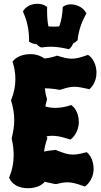

<svg xmlns="http://www.w3.org/2000/svg" viewBox="-20 -987 530 1011"><path d="M395 -345C395 -403 362 -429 360 -430L355 -434L349 -432C320 -423 296 -419 272 -419C254 -419 238 -421 219 -426C221 -438 223 -449 227 -461V-468C221 -486 218 -504 216 -522C241 -522 266 -519 293 -514L300 -515C330 -525 350 -530 372 -530C391 -530 412 -526 443 -519L450 -517L455 -521C456 -522 488 -551 488 -603V-612C484 -670 450 -694 448 -695L443 -698L437 -696C404 -684 381 -678 358 -678C337 -678 315 -683 284 -693L279 -694L275 -692C254 -685 233 -681 214 -679C199 -690 174 -702 139 -702C78 -702 51 -669 50 -667L46 -662L48 -656C57 -627 61 -598 61 -570C61 -535 54 -499 40 -464L38 -460L39 -455C49 -423 55 -389 55 -355C55 -324 50 -293 42 -261V-255C49 -225 52 -197 52 -170C52 -131 45 -93 30 -57L28 -52L30 -48C30 -46 50 4 127 4C176 4 203 -15 216 -30C234 -26 252 -21 270 -18H277C301 -24 318 -27 335 -27C359 -27 382 -21 420 -7L426 -5L432 -8C433 -10 472 -38 473 -96C473 -155 443 -180 441 -182L436 -186L430 -184C403 -177 382 -173 364 -173C337 -173 314 -181 277 -196L273 -198L269 -197C268 -197 233 -194 212 -189C215 -211 220 -233 228 -255L230 -259L228 -263L225 -269C235 -271 245 -272 255 -272C282 -272 308 -266 344 -254L351 -252L356 -256C357 -257 395 -287 395 -345ZM432 -921C420 -945 387 -964 353 -964C340 -964 327 -961 316 -954L311 -951L310 -945C309 -911 303 -878 292 -848C284 -847 275 -847 266 -847C255 -847 245 -847 235 -848C230 -873 228 -899 228 -927V-950L224 -953C212 -962 196 -967 177 -967C153 -967 121 -958 104 -932L101 -927L103 -921C125 -872 133 -824 133 -775L132 -769L138 -765C148 -759 160 -755 173 -754C178 -748 184 -743 192 -739L199 -737C214 -739 230 -741 245 -741C275 -741 305 -737 337 -729L342 -728L347 -731C355 -738 361 -747 365 -758C373 -762 380 -767 386 -773L389 -776V-779C394 -824 408 -867 432 -911L435 -916Z"/></svg>

Font: Hanalei Fill
Style: Regular
Weight: 400
Designer: Astigmatic (AOETI)
Foundry: Astigmatic (AOETI)
Version: Version 1.000